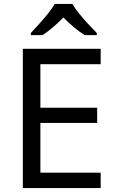

<svg xmlns="http://www.w3.org/2000/svg" viewBox="-20 -964 596 984"><path d="M496 0H97V-714H496V-635H187V-412H478V-334H187V-79H496ZM351 -944Q363 -922 385.5 -894.5Q408 -867 432.5 -840.5Q457 -814 476 -795V-784H414Q388 -800 360 -823.5Q332 -847 305 -874Q278 -847 251 -824Q224 -801 198 -784H138V-795Q157 -815 180.5 -841Q204 -867 226 -894.5Q248 -922 261 -944Z"/></svg>

Font: Noto IKEA Latin
Style: Regular
Weight: 400
Designer: Monotype Design Team
Foundry: Monotype Imaging Inc.
Version: Version 1.0